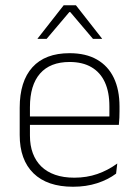

<svg xmlns="http://www.w3.org/2000/svg" viewBox="-20 -701 523 731"><path d="M258 10Q160 10 107.5 -41.2Q55 -92.5 55 -187V-290.5Q55 -391.5 103.5 -445Q152 -498.5 245 -498.5Q307 -498.5 349.2 -474.2Q391.5 -450 413.2 -404.8Q435 -359.5 435 -295.5V-278Q435 -265.5 434.5 -252.8Q434 -240 432.5 -225.5H396Q396.5 -245.5 396.5 -263.2Q396.5 -281 396.5 -296Q396.5 -350.5 379.2 -388Q362 -425.5 328.2 -445.2Q294.5 -465 245 -465Q171 -465 132.5 -421Q94 -377 94 -293V-245V-239V-184.5Q94 -147 105 -117.5Q116 -88 137.2 -67.2Q158.5 -46.5 190 -35.5Q221.5 -24.5 263 -24.5Q310 -24.5 350.5 -38.5Q391 -52.5 426.5 -78.5L422 -40Q391.5 -17 349.8 -3.5Q308 10 258 10ZM75 -225.5V-257.5H422.5V-225.5ZM222.5 -681H269L368.5 -554V-553H334L247.5 -655H244L157.5 -553H123V-554Z"/></svg>

Font: Anek Latin ExtraLight
Style: Regular
Weight: 250
Designer: Yesha Goshar
Foundry: Ek Type
Version: Version 1.003